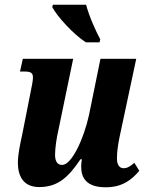

<svg xmlns="http://www.w3.org/2000/svg" viewBox="-20 -786 623 816"><path d="M345 -606H403L406 -619C389 -650 358 -718 346 -766H205L202 -756C222 -717 292 -640 345 -606ZM430 10C503 10 543 -26 572 -60L551 -94C534 -79 521 -71 505 -71C488 -71 477 -86 477 -112C477 -142 482 -173 488 -203L559 -536H407L358 -296C336 -196 285 -85 244 -85C223 -85 214 -102 214 -128C214 -155 220 -199 229 -237L291 -536H77L65 -482H84C111 -482 120 -476 120 -457C120 -440 115 -421 109 -389L74 -212C66 -176 56 -130 56 -95C56 -39 78 9 147 9C226 9 271 -33 322 -109H328C326 -98 325 -87 325 -78C325 -30 347 10 430 10Z"/></svg>

Font: Noto Serif Condensed Extra
Style: Italic
Weight: 800
Width: 3
Italic angle: -12°
Designer: Monotype Design Team
Foundry: Monotype Imaging Inc.
Version: Version 1.901